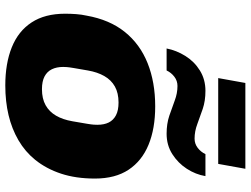

<svg xmlns="http://www.w3.org/2000/svg" viewBox="-128 -784 924 707"><g transform="rotate(90 333.5 -430.0)"><path d="M294 12Q213 12 153.5 -12Q94 -36 62 -85Q30 -134 30 -208Q30 -229 31.5 -249Q33 -269 37 -287Q52 -372 97 -428Q142 -484 212 -512Q282 -540 371 -540Q453 -540 512.5 -515.5Q572 -491 604.5 -442Q637 -393 637 -318Q637 -248 619 -193.5Q601 -139 568 -98Q538 -61 496 -36.5Q454 -12 403.5 0Q353 12 294 12ZM308 -123Q343 -123 367 -136.5Q391 -150 405.5 -175Q420 -200 426 -235Q432 -270 435 -287.5Q438 -305 438.5 -313.5Q439 -322 439 -327Q439 -352 430.5 -369Q422 -386 404 -395.5Q386 -405 357 -405Q322 -405 298 -391.5Q274 -378 259.5 -352.5Q245 -327 239 -292Q233 -258 230 -240Q227 -222 226.5 -214Q226 -206 226 -201Q226 -177 234.5 -159.5Q243 -142 261 -132.5Q279 -123 308 -123ZM158 -582Q165 -618 185.5 -651Q206 -684 239 -704.5Q272 -725 314 -725Q351 -725 380.5 -715Q410 -705 436.5 -695Q463 -685 490 -685Q509 -685 524 -696.5Q539 -708 547 -725H628Q622 -689 601 -656.5Q580 -624 547 -603Q514 -582 472 -582Q435 -582 405.5 -592Q376 -602 349.5 -612Q323 -622 296 -622Q277 -622 262 -610.5Q247 -599 239 -582ZM267 -772 285 -872H601L583 -772Z"/></g></svg>

Font: Archivo SemiBold Black
Style: Italic
Weight: 900
Italic angle: -10°
Version: Version 2.001